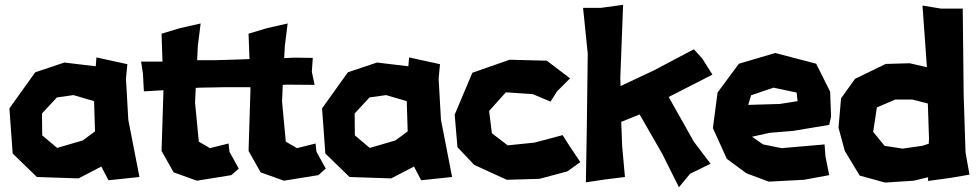

<svg xmlns="http://www.w3.org/2000/svg" viewBox="-20 -743 4099 806"><path d="M218.8 -334 288.1 -343.8 375 -318.4 378.9 -191.4 327.1 -153.3 219.7 -122.1 157.2 -174.8 156.2 -266.6ZM381.8 -464.8 250 -480.5 127.9 -439.5 19.5 -288.1 33.2 -98.6 134.8 0 309.6 5.9 405.3 -43.9 435.5 13.7 565.4 0 518.6 -240.2 508.8 -413.1 514.6 -473.6 384.8 -502Z M822.3 -644.5 736.3 -625 658.2 -601.6 662.1 -484.4H572.3L580.1 -433.6L584 -359.4L666 -364.3V-357.4L658.2 -109.4L709 -19.5L806.6 15.6L951.2 -7.8L982.4 -35.2L943.4 -105.5L939.5 -140.6L861.3 -121.1L814.5 -148.4L798.8 -312.5L801.8 -374L818.4 -375L924.8 -377H1031.2V-359.4L1023.4 -109.4L1074.2 -19.5L1171.9 15.6L1316.4 -7.8L1347.7 -35.2L1308.6 -105.5L1304.7 -140.6L1226.6 -121.1L1179.7 -148.4L1164.1 -316.4L1167 -386.7L1183.6 -387.7L1300.8 -386.7L1289.1 -441.4L1293 -500L1214.8 -501L1172.9 -499L1175.8 -550.8L1187.5 -644.5L1101.6 -625L1023.4 -601.6L1027.3 -495.1L981.4 -493.2L877.9 -490.2H807.6L810.5 -550.8Z M1531.2 -334 1600.6 -343.8 1687.5 -318.4 1691.4 -191.4 1639.6 -153.3 1532.2 -122.1 1469.7 -174.8 1468.8 -266.6ZM1694.3 -464.8 1562.5 -480.5 1440.4 -439.5 1332 -288.1 1345.7 -98.6 1447.3 0 1622.1 5.9 1717.8 -43.9 1748 13.7 1877.9 0 1831.1 -240.2 1821.3 -413.1 1827.1 -473.6 1697.3 -502Z M2373 -414.1 2275.4 -488.3 2119.1 -492.2 1962.9 -437.5 1888.7 -261.7 1900.4 -125 1970.7 -50.8 2107.4 11.7 2244.1 7.8 2361.3 -23.4 2416 -62.5 2369.1 -132.8 2341.8 -175.8 2224.6 -144.5 2111.3 -132.8 2044.9 -183.6 2033.2 -277.3 2103.5 -355.5 2216.8 -347.7 2291 -316.4 2318.4 -359.4Z M2427.7 -710 2447.3 -517.6 2443.4 -209 2439.5 22.5 2517.6 10.7 2603.5 0 2591.8 -128.9 2587.9 -231.4 2665 -262.7 2759.8 -97.7 2830.1 43 2877 -13.7 2962.9 -55.7 2892.6 -148.4 2787.1 -335.9 2970.7 -429.7 2927.7 -498 2892.6 -536.1 2724.6 -447.3 2585 -381.8 2584 -417 2595.7 -722.7 2502 -710Z M3328.1 -318.4 3253.9 -306.6 3121.1 -302.7 3132.8 -342.8 3226.6 -375 3324.2 -354.5ZM3460.9 -218.8 3468.8 -253.9 3464.8 -358.4 3406.2 -475.6 3234.4 -520.5 3082 -475.6 2992.2 -354.5 2972.7 -205.1 3031.2 -76.2 3113.3 -15.6 3207 19.5 3355.5 11.7 3460.9 -7.8 3445.3 -85.9 3441.4 -136.7 3261.7 -121.1 3183.6 -136.7 3136.7 -168.9 3210.9 -185.5 3308.6 -193.4Z M3879.9 -161.1 3878.9 -139.6 3851.6 -130.9 3768.6 -119.1 3693.4 -130.9 3645.5 -189.5 3661.1 -292 3738.3 -325.2H3809.6L3875 -308.6ZM3852.5 -719.7 3871.1 -460.9 3798.8 -477.5 3698.2 -474.6 3569.3 -412.1 3510.7 -330.1 3500 -207 3526.4 -109.4 3588.9 -5.9 3695.3 23.4 3815.4 15.6 3876 1V16.6L3968.8 3.9L4049.8 -9.8L4033.2 -103.5L4025.4 -344.7L4021.5 -707H3929.7Z"/></svg>

Font: MaokenAssortedSans-Lite
Style: Lite
Weight: 400
Version: Version 1.400